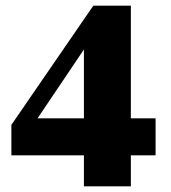

<svg xmlns="http://www.w3.org/2000/svg" viewBox="-20 -655 600 675"><path d="M527 -109H440V0H275V-109H20V-216L308 -635H440V-239H527ZM112 -239H275V-481Z"/></svg>

Font: Source Serif Pro Black
Style: Regular
Weight: 900
Designer: Frank Grießhammer
Foundry: Adobe Systems Incorporated
Version: Version 3.001;hotconv 1.0.111;makeotfexe 2.5.65597